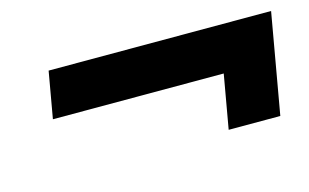

<svg xmlns="http://www.w3.org/2000/svg" viewBox="-44 -429 694 431"><g transform="rotate(-15 302.5 -213.5)"><path d="M466 -222H69L88 -330H605L564 -97H444Z"/></g></svg>

Font: Overused Grotesk SemiBold
Style: Italic
Weight: 600
Italic angle: -10°
Version: Version 0.003